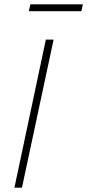

<svg xmlns="http://www.w3.org/2000/svg" viewBox="-20 -872 405 892"><path d="M47 0 193 -688H229L82 0ZM114 -820 121 -852H365L358 -820Z"/></svg>

Font: Saira Semi Condensed Thin
Style: Italic
Weight: 100
Width: 4
Italic angle: -12°
Designer: Hector Gatti with collaboration of the Omnibus-Type team
Foundry: Omnibus-Type
Version: Version 1.001; ttfautohint (v1.8)